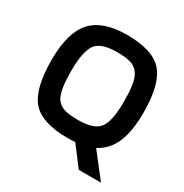

<svg xmlns="http://www.w3.org/2000/svg" viewBox="-175 -775 997 1041"><g transform="rotate(30 323.5 -254.5)"><path d="M324 9Q162 9 99 -62.5Q36 -134 36 -315Q36 -485 104 -561Q172 -637 324 -637Q485 -637 548 -565.5Q611 -494 611 -315Q611 -198 580 -126.5Q549 -55 484 -22L601 128H462L370 7Q351 8 341.5 8.5Q332 9 324 9ZM182 -157Q198 -128 229 -116Q260 -104 324 -104Q423 -104 456 -148.5Q489 -193 489 -315Q489 -374 483.5 -412Q478 -450 465 -474Q449 -504 418 -516.5Q387 -529 324 -529Q224 -529 191 -484Q158 -439 158 -315Q158 -256 164 -218Q170 -180 182 -157Z"/></g></svg>

Font: Blinker SemiBold
Style: Regular
Weight: 600
Designer: Juergen Huber
Foundry: supertype
Version: Version 1.015;PS 1.15;hotconv 1.0.88;makeotf.lib2.5.647800